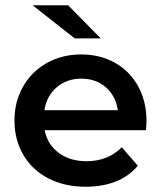

<svg xmlns="http://www.w3.org/2000/svg" viewBox="-20 -704 626 730"><path d="M535 -209H150Q160 -155 203 -123Q246 -91 309 -91Q390 -91 443 -144L504 -74Q471 -34 420.5 -14Q370 6 306 6Q225 6 163.5 -26Q102 -58 68.5 -115.5Q35 -173 35 -246Q35 -317 67.5 -374.5Q100 -432 158 -464.5Q216 -497 289 -497Q361 -497 417.5 -465Q474 -433 505.5 -375.5Q537 -318 537 -243Q537 -231 535 -209ZM149 -285H428Q420 -339 382.5 -372Q345 -405 289 -405Q234 -405 195.5 -372Q157 -339 149 -285ZM104 -684H239L363 -558H264Z"/></svg>

Font: Montserrat Ace
Style: Bold
Weight: 600
Designer: Julieta Ulanovsky
Foundry: Julieta Ulanovsky
Version: Version 1